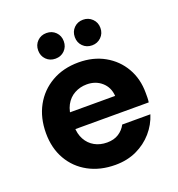

<svg xmlns="http://www.w3.org/2000/svg" viewBox="-128 -798 850 916"><g transform="rotate(-20 297.0 -340.0)"><path d="M304 12Q227 12 168 -20Q109 -52 76 -109.5Q43 -167 43 -243Q43 -321 75.5 -380.5Q108 -440 167 -474Q226 -508 304 -508Q378 -508 435 -476Q492 -444 524 -388.5Q556 -333 556 -262Q556 -252 556 -239.5Q556 -227 554 -214H143V-298H414Q411 -342 380.5 -369Q350 -396 305 -396Q271 -396 242.5 -380.5Q214 -365 197.5 -334.5Q181 -304 181 -257V-228Q181 -190 196.5 -161.5Q212 -133 239.5 -117.5Q267 -102 303 -102Q338 -102 362 -117.5Q386 -133 399 -158H542Q527 -110 493.5 -71.5Q460 -33 412 -10.5Q364 12 304 12ZM208 -562Q180 -562 161.5 -580.5Q143 -599 143 -627Q143 -655 161.5 -673.5Q180 -692 208 -692Q236 -692 254.5 -673.5Q273 -655 273 -627Q273 -599 254.5 -580.5Q236 -562 208 -562ZM394 -562Q366 -562 347.5 -580.5Q329 -599 329 -627Q329 -655 347.5 -673.5Q366 -692 394 -692Q421 -692 440 -673.5Q459 -655 459 -627Q459 -599 440 -580.5Q421 -562 394 -562Z"/></g></svg>

Font: DM Sans 28pt ExtraBold
Style: Regular
Weight: 800
Version: Version 4.004;gftools[0.9.30]